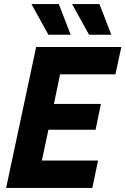

<svg xmlns="http://www.w3.org/2000/svg" viewBox="-20 -920 614 940"><path d="M10 0 157 -690H574L545 -556H274L244 -411H474L448 -285H217L185 -134H460L432 0ZM134 -900H268L326 -750H217ZM333 -900H467L525 -750H416Z"/></svg>

Font: Radio Canada Condensed
Style: Bold Italic
Weight: 700
Width: 3
Italic angle: -12°
Designer: Charles Daoud, Etienne Aubert Bonn, Alexandre Saumier Demers, Jacques Le Bailly
Foundry: Radio-Canada
Version: Version 2.104; ttfautohint (v1.8.4.7-5d5b);gftools[0.9.28.de